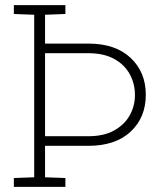

<svg xmlns="http://www.w3.org/2000/svg" viewBox="-20 -731 650 751"><path d="M34.2 0V-34.7L113.8 -37.6V-673.3L34.2 -676.3V-710.9H156.2H235.8V-676.3L156.2 -673.3V-560.5H325.7Q431.6 -560.5 491 -504.6Q550.3 -448.7 550.3 -360.4Q550.3 -271.5 491 -216.1Q431.6 -160.6 325.7 -160.6H156.2V-37.6L235.8 -34.7V0ZM156.2 -198.2H325.7Q385.7 -198.2 426 -220.5Q466.3 -242.7 487.1 -279.3Q507.8 -315.9 507.8 -359.4Q507.8 -403.8 487.3 -441.2Q466.8 -478.5 426.3 -500.7Q385.7 -522.9 325.7 -522.9H156.2Z"/></svg>

Font: Roboto Slab ExtraLight
Style: Regular
Weight: 250
Designer: Google
Version: Version 2.000; ttfautohint (v1.8.1.43-b0c9)